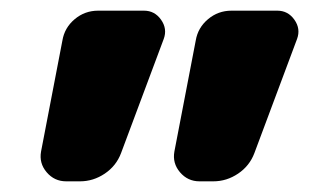

<svg xmlns="http://www.w3.org/2000/svg" viewBox="-20 -540 604 360"><path d="M500 -520Q520 -520 532 -503Q544 -486 537 -467L457 -253Q448 -229 426.5 -214.5Q405 -200 380 -200H354Q332 -200 317.5 -217Q303 -234 307 -256L347 -464Q351 -488 370 -504Q389 -520 414 -520ZM250 -520Q270 -520 282 -503Q294 -486 287 -467L207 -253Q198 -229 176.5 -214.5Q155 -200 130 -200H104Q82 -200 67.5 -217Q53 -234 57 -256L97 -464Q101 -488 120 -504Q139 -520 164 -520Z"/></svg>

Font: Rounded Mplus 1c Black
Style: Regular
Weight: 900
Version: Version 1.059.20150529